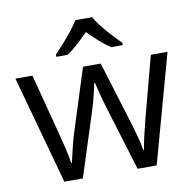

<svg xmlns="http://www.w3.org/2000/svg" viewBox="-84 -851 942 934"><g transform="rotate(-10 387.5 -383.5)"><path d="M521 -1 425.8 -312.5Q413.6 -352.1 403.8 -389.2Q394 -426.3 389.2 -448.7H385.7Q381.3 -426.3 372.3 -388.9Q363.3 -351.6 350.1 -311L250.5 -1H159.2L11.7 -536.1H95.7L172.9 -240.7Q184.6 -196.8 194.3 -155Q204.1 -113.3 207.5 -85.4H211.4Q216.8 -109.9 226.6 -150.9Q236.3 -191.9 247.1 -226.1L345.7 -536.1H433.1L528.3 -226.6Q539.1 -191.4 549.6 -152.8Q560.1 -114.3 564 -86.4H567.9Q570.8 -110.8 580.8 -153.1Q590.8 -195.3 602.5 -240.7L680.7 -536.1H763.2L615.2 -1ZM430.7 -765.6Q442.9 -743.7 464.8 -716.1Q486.8 -688.5 511.2 -662.1Q535.6 -635.7 554.7 -616.7V-606H497.1Q470.7 -623 442.9 -647.9Q415 -672.9 388.7 -699.7Q362.3 -672.9 335.2 -648.2Q308.1 -623.5 281.7 -606H226.1V-616.7Q244.6 -636.2 268.3 -662.6Q292 -689 313.7 -716.3Q335.4 -743.7 348.1 -765.6Z"/></g></svg>

Font: Open Sans
Style: Regular
Weight: 400
Designer: Monotype Design Team
Foundry: Monotype Imaging Inc.
Version: Version 3.000; ttfautohint (v1.8.4)